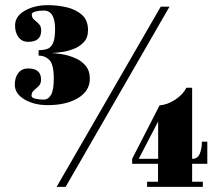

<svg xmlns="http://www.w3.org/2000/svg" viewBox="-20 -726 853 746"><path d="M165 -317.5Q112.5 -317.5 75 -339.8Q37.5 -362 37.5 -397Q37.5 -424.5 51 -442.2Q64.5 -460 89.5 -460Q139.5 -460 139.5 -417Q139.5 -400.5 130.2 -391.5Q121 -382.5 111.8 -374.8Q102.5 -367 102.5 -354Q102.5 -346 117.5 -342.5Q132.5 -339 149 -339Q168 -339 178.5 -357.8Q189 -376.5 189 -420.5Q189 -475.5 172 -492.8Q155 -510 130 -510V-531Q147 -531 161.8 -535.2Q176.5 -539.5 185.2 -556.8Q194 -574 194 -613.5Q194 -685 150 -685Q132 -685 117.8 -681.2Q103.5 -677.5 103.5 -670Q103.5 -657 112.8 -649.5Q122 -642 131 -633Q140 -624 140 -607.5Q140 -563.5 90 -563.5Q65 -563.5 51.8 -581.5Q38.5 -599.5 38.5 -627Q38.5 -662.5 76 -684.2Q113.5 -706 166 -706Q204 -706 239.8 -697.5Q275.5 -689 298.8 -668Q322 -647 322 -609Q322 -579.5 305.5 -562Q289 -544.5 265.2 -535.5Q241.5 -526.5 218 -523.5Q194.5 -520.5 180 -520Q195.5 -519.5 220.2 -515.5Q245 -511.5 270 -501.2Q295 -491 312 -471.5Q329 -452 329 -420Q329 -373 283.5 -345.2Q238 -317.5 165 -317.5ZM200 0 604.5 -700H638.5L235 0ZM551.5 0V-20H594V-89.5H493.5V-109L600 -316.5Q630.5 -319 660.8 -338.8Q691 -358.5 704 -385H726.5V-109H728Q747.5 -109 756 -128.5Q764.5 -148 764.5 -175.5H785.5V-89.5H726.5V-20H768V0ZM594.5 -109V-254L519 -109Z"/></svg>

Font: Imbue 50pt ExtraBold
Style: Regular
Weight: 800
Designer: Tyler Finck
Foundry: Etcetera Type Company
Version: Version 1.102; ttfautohint (v1.8.3)